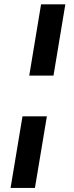

<svg xmlns="http://www.w3.org/2000/svg" viewBox="-20 -748 350 904"><path d="M85.9 -200.2H200.7L144.5 136.7H29.8ZM287.6 -727.5 231.9 -392.1H117.7L173.3 -727.5Z"/></svg>

Font: Inter 18pt SemiBold
Style: Italic
Weight: 600
Italic angle: -9.3988°
Designer: Rasmus Andersson
Foundry: rsms
Version: Version 4.001;git-66647c0bb